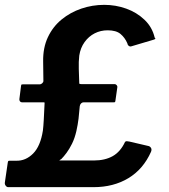

<svg xmlns="http://www.w3.org/2000/svg" viewBox="-43 -772 698 792"><path d="M-9 0Q-15 0 -19.5 -6Q-24 -12 -23 -19L-11 -101Q-10 -107 -8.5 -108Q-7 -109 -1 -109H24Q63 -108 93.5 -138.5Q124 -169 134 -234Q136 -250 137.5 -277Q139 -304 141 -348Q140 -350 138.5 -350Q137 -350 133 -350H47Q42 -350 39 -354.5Q36 -359 37 -364L44 -419Q45 -423 46 -423.5Q47 -424 51 -424H121Q126 -424 131 -428.5Q136 -433 136 -438L135 -518Q134 -575 154.5 -618.5Q175 -662 211 -691.5Q247 -721 292.5 -736.5Q338 -752 387 -752Q434 -752 477.5 -736.5Q521 -721 553 -690.5Q585 -660 595 -617Q599 -613 597.5 -611.5Q596 -610 590 -608L499 -581Q493 -579 488 -583Q483 -587 482 -594Q472 -617 454 -632Q436 -647 401 -647Q372 -647 347.5 -634.5Q323 -622 306 -598.5Q289 -575 284 -543Q281 -518 282 -487Q283 -456 284 -427Q286 -425 293 -425H430Q435 -425 438.5 -420.5Q442 -416 441 -412L433 -356Q432 -351 431 -350.5Q430 -350 426 -350H302Q296 -350 291.5 -345.5Q287 -341 286 -334Q284 -307 281 -282.5Q278 -258 272 -231Q265 -201 254 -179Q243 -157 231.5 -141.5Q220 -126 210 -116Q203 -112 202 -111Q201 -110 207 -110H344Q390 -110 422 -128Q454 -146 473 -187Q477 -190 480.5 -189.5Q484 -189 491 -188L568 -170Q575 -169 579.5 -162.5Q584 -156 580 -146Q548 -74 486.5 -37Q425 0 343 0H-9Z"/></svg>

Font: Libre Franklin SemiBold
Style: Italic
Weight: 600
Italic angle: -8°
Designer: Pablo Impallari, Rodrigo Fuenzalida, Nhung Nguyen
Foundry: Impallari Type
Version: Version 3.000